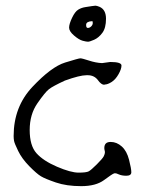

<svg xmlns="http://www.w3.org/2000/svg" viewBox="-20 -633 507 666"><path d="M325.2 -609.4Q347.7 -599.6 347.7 -567.9Q347.7 -536.1 335 -519Q322.3 -502 306.6 -495.1Q291 -488.3 285.2 -488.3Q279.3 -488.3 266.6 -491.7Q253.9 -495.1 236.8 -509.8Q219.7 -524.4 219.7 -537.1Q219.7 -549.8 230 -571.3Q240.2 -592.8 251.5 -599.6Q262.7 -606.4 276.4 -608.4Q290 -610.4 298.3 -611.8Q306.6 -613.3 311 -613.3Q315.4 -613.3 325.2 -609.4ZM299.8 -559.6Q279.3 -558.6 278.8 -547.4Q278.3 -536.1 284.7 -536.1Q291 -536.1 296.4 -541.5Q301.8 -546.9 301.8 -553.2Q301.8 -559.6 299.8 -559.6ZM284.2 -372.1H280.3Q256.8 -372.1 205.1 -353.5Q163.1 -334 149.9 -323.7Q136.7 -313.5 109.9 -274.9Q83 -236.3 83 -182.1Q83 -127.9 106.4 -101.6Q129.9 -75.2 177.7 -54.7Q225.6 -34.2 252.4 -34.2Q279.3 -34.2 287.6 -38.6Q295.9 -43 315.9 -63Q335.9 -83 339.8 -90.8Q342.8 -96.7 343.8 -102.5Q343.8 -102.5 343.8 -107.4Q341.8 -115.2 341.8 -119.1Q341.8 -140.6 363.3 -140.6Q363.3 -140.6 364.3 -140.6Q384.8 -140.6 402.3 -125Q419.9 -109.4 427.7 -78.6Q435.5 -47.9 435.5 -35.6Q435.5 -23.4 418 -23.4Q402.3 -23.4 391.6 -28.3Q383.8 -32.2 377.9 -32.2Q377 -31.2 375 -31.2Q369.1 -29.3 340.8 -8.3Q312.5 12.7 261.7 12.7Q210.9 12.7 173.8 0Q136.7 -12.7 122.1 -21.5Q107.4 -30.3 81.5 -56.6Q55.7 -83 43 -109.4Q30.3 -135.7 28.8 -144Q27.3 -152.3 27.3 -161.1Q27.3 -262.7 92.8 -332Q158.2 -401.4 205.6 -416Q252.9 -430.7 258.8 -430.7Q264.6 -430.7 288.6 -422.9Q312.5 -415 334 -414.1L362.3 -418Q401.4 -418 401.4 -405.8Q401.4 -393.6 391.1 -375.5Q380.9 -357.4 367.2 -348.6Q353.5 -339.8 342.8 -339.8L341.8 -338.9Q331.1 -338.9 319.3 -355.5Q306.6 -372.1 284.2 -372.1Z"/></svg>

Font: Drukaatie burti
Style: Light
Weight: 300
Version: Version 0.14